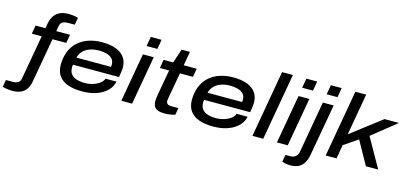

<svg xmlns="http://www.w3.org/2000/svg" viewBox="-158 -1273 4249 2007"><g transform="rotate(15 1966.5 -269.5)"><path d="M23 195Q4 195 -15 193Q-34 191 -51.5 187.5Q-69 184 -83 180L-69 103H0Q42 103 63 89Q84 75 89 44L174 -435H67L83 -527H190L200 -584Q208 -628 230 -662Q252 -696 290.5 -715Q329 -734 384 -734Q403 -734 422 -732.5Q441 -731 458.5 -727.5Q476 -724 490 -719L476 -642H408Q365 -642 343.5 -628.5Q322 -615 317 -583L307 -527H456L440 -435H291L206 45Q198 93 176 126.5Q154 160 116.5 177.5Q79 195 23 195Z M727 12Q637 12 573.5 -11Q510 -34 476.5 -81.5Q443 -129 443 -201Q443 -238 449 -271.5Q455 -305 465 -334Q490 -402 538.5 -447.5Q587 -493 654 -516Q721 -539 801 -539Q894 -539 955.5 -514.5Q1017 -490 1047.5 -445.5Q1078 -401 1078 -338Q1078 -325 1076 -304Q1074 -283 1065 -233H567Q565 -225 564.5 -218Q564 -211 564 -204Q564 -158 585.5 -131Q607 -104 646.5 -92Q686 -80 738 -80Q769 -80 801 -87.5Q833 -95 860 -108Q887 -121 906.5 -139.5Q926 -158 933 -180H1051Q1044 -141 1020 -107Q996 -73 954.5 -46Q913 -19 856.5 -3.5Q800 12 727 12ZM582 -314H956Q957 -321 957.5 -327Q958 -333 958 -339Q958 -379 935.5 -402.5Q913 -426 876 -436.5Q839 -447 794 -447Q741 -447 697.5 -432.5Q654 -418 624 -388.5Q594 -359 582 -314Z M1259 -621 1277 -724H1394L1376 -621ZM1152 0 1245 -527H1362L1269 0Z M1624 12Q1580 12 1551.5 2Q1523 -8 1509.5 -31Q1496 -54 1496 -92Q1496 -105 1498 -119.5Q1500 -134 1502 -150L1553 -435H1453L1468 -527H1572L1623 -679H1713L1686 -527H1827L1811 -435H1670L1620 -156Q1619 -147 1617.5 -139Q1616 -131 1616 -125Q1616 -103 1629 -91.5Q1642 -80 1677 -80H1748L1735 -5Q1721 0 1700.5 4Q1680 8 1659.5 10Q1639 12 1624 12Z M2146 12Q2056 12 1992.5 -11Q1929 -34 1895.5 -81.5Q1862 -129 1862 -201Q1862 -238 1868 -271.5Q1874 -305 1884 -334Q1909 -402 1957.5 -447.5Q2006 -493 2073 -516Q2140 -539 2220 -539Q2313 -539 2374.5 -514.5Q2436 -490 2466.5 -445.5Q2497 -401 2497 -338Q2497 -325 2495 -304Q2493 -283 2484 -233H1986Q1984 -225 1983.5 -218Q1983 -211 1983 -204Q1983 -158 2004.5 -131Q2026 -104 2065.5 -92Q2105 -80 2157 -80Q2188 -80 2220 -87.5Q2252 -95 2279 -108Q2306 -121 2325.5 -139.5Q2345 -158 2352 -180H2470Q2463 -141 2439 -107Q2415 -73 2373.5 -46Q2332 -19 2275.5 -3.5Q2219 12 2146 12ZM2001 -314H2375Q2376 -321 2376.5 -327Q2377 -333 2377 -339Q2377 -379 2354.5 -402.5Q2332 -426 2295 -436.5Q2258 -447 2213 -447Q2160 -447 2116.5 -432.5Q2073 -418 2043 -388.5Q2013 -359 2001 -314Z M2571 0 2698 -724H2815L2688 0Z M2943 -621 2961 -724H3078L3060 -621ZM2836 0 2929 -527H3046L2953 0Z M3208 -621 3226 -724H3343L3325 -621ZM3030 195Q3015 195 2999 193Q2983 191 2968.5 188Q2954 185 2942 180L2956 103H3007Q3043 103 3065.5 84Q3088 65 3094 30L3192 -527H3309L3210 31Q3202 78 3182.5 115.5Q3163 153 3126.5 174Q3090 195 3030 195Z M3364 0 3491 -724H3608L3529 -274L3860 -527H4016L3753 -317L3932 0H3799L3658 -253L3507 -150L3481 0Z"/></g></svg>

Font: Archivo Expanded Medium
Style: Italic
Weight: 500
Width: 7
Italic angle: -10°
Designer: Hector Gatti
Foundry: Omnibus-Type
Version: Version 2.001